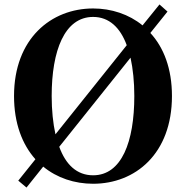

<svg xmlns="http://www.w3.org/2000/svg" viewBox="-20 -805 835 862"><path d="M212 -374C212 -578 270 -729 398 -729C470 -729 520 -681 549 -602L229 -202C218 -252 212 -310 212 -374ZM566 -546C577 -496 583 -437 583 -374C583 -168 526 -18 398 -18C325 -18 275 -66 246 -146ZM398 -767C210 -767 43 -632 43 -374C43 -251 80 -156 139 -90L62 6L99 37L174 -57C236 -6 315 20 398 20C587 20 752 -114 752 -374C752 -497 715 -592 655 -657L732 -753L696 -785L620 -691C559 -741 480 -767 398 -767Z"/></svg>

Font: Noto Serif CJK SC Black
Style: Regular
Weight: 900
Designer: Ryoko NISHIZUKA 西塚涼子 (kana & ideographs); Frank Grießhammer (Latin, Greek & Cyrillic); Wenlong ZHANG 张文龙 (bopomofo); San
Foundry: Adobe
Version: Version 2.001;hotconv 1.1.0;makeotfexe 2.6.0